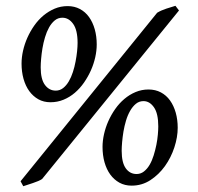

<svg xmlns="http://www.w3.org/2000/svg" viewBox="-20 -624 682 661"><path d="M524.9 -189Q524.9 -233.4 510 -254.6Q495.1 -275.9 474.1 -275.9Q459 -275.9 447.8 -266.6Q436.5 -257.3 428 -242.4Q419.4 -227.5 413.8 -208.7Q408.2 -189.9 405 -170.9Q401.9 -151.9 400.4 -134.5Q398.9 -117.2 398.9 -105Q398.9 -64 413.1 -44.4Q427.2 -24.9 450.2 -24.9Q464.4 -24.9 475.6 -33.7Q486.8 -42.5 495.1 -56.6Q503.4 -70.8 509 -88.9Q514.6 -106.9 518.3 -125.2Q522 -143.6 523.4 -160.2Q524.9 -176.8 524.9 -189ZM247.1 -476.1Q247.1 -520.5 231.9 -541.7Q216.8 -563 194.8 -563Q179.7 -563 168.5 -553.7Q157.2 -544.4 148.9 -529.5Q140.6 -514.6 135 -495.8Q129.4 -477.1 126.2 -458Q123 -439 121.6 -421.6Q120.1 -404.3 120.1 -392.1Q120.1 -351.1 134.8 -331.5Q149.4 -312 171.9 -312Q186 -312 197.3 -320.8Q208.5 -329.6 216.8 -343.8Q225.1 -357.9 231 -376Q236.8 -394 240.2 -412.4Q243.7 -430.7 245.4 -447.3Q247.1 -463.9 247.1 -476.1ZM591.8 -184.1Q591.8 -151.9 580.3 -116.7Q568.8 -81.5 547.9 -52.2Q526.9 -22.9 497.8 -3.9Q468.8 15.1 433.1 15.1Q409.7 15.1 391.1 4.9Q372.6 -5.4 359.6 -23.2Q346.7 -41 339.8 -65.4Q333 -89.8 333 -118.2Q333 -139.2 338.1 -162.1Q343.3 -185.1 353 -207Q362.8 -229 376.7 -248.8Q390.6 -268.6 408.2 -283.4Q425.8 -298.3 446.8 -307.1Q467.8 -315.9 491.2 -315.9Q515.1 -315.9 533.9 -305.9Q552.7 -295.9 565.4 -278.1Q578.1 -260.3 585 -236.1Q591.8 -211.9 591.8 -184.1ZM125 -7.8Q120.1 -4.4 111.6 -0.7Q103 2.9 93.5 6.1Q84 9.3 75 12.2Q65.9 15.1 60.1 17.1L50.8 0L521 -580.1Q534.7 -588.4 552.5 -594.2Q570.3 -600.1 584 -604L596.2 -587.9ZM313 -471.2Q313 -449.7 307.9 -426.8Q302.7 -403.8 293 -381.8Q283.2 -359.9 269.3 -339.8Q255.4 -319.8 237.8 -304.7Q220.2 -289.6 199 -280.8Q177.7 -272 153.8 -272Q130.4 -272 112.1 -282.2Q93.8 -292.5 80.8 -310.3Q67.9 -328.1 61 -352.5Q54.2 -377 54.2 -404.8Q54.2 -426.3 59.3 -449.2Q64.5 -472.2 74.2 -494.1Q84 -516.1 97.9 -535.9Q111.8 -555.7 129.6 -570.6Q147.5 -585.4 168.2 -594.2Q189 -603 212.9 -603Q236.3 -603 255.1 -593Q273.9 -583 286.6 -565.2Q299.3 -547.4 306.2 -523.2Q313 -499 313 -471.2Z"/></svg>

Font: Gentium Plus Phon
Style: Italic
Weight: 400
Italic angle: -8°
Designer: J. Victor Gaultney, Annie Olsen, Iska Routamaa, Becca Hirsbrunner
Foundry: SIL International
Version: Version 5.000